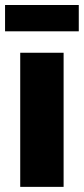

<svg xmlns="http://www.w3.org/2000/svg" viewBox="-30 -728 327 748"><path d="M48.8 0V-522.5H217.8V0ZM276.9 -708.5V-606H-10.3V-708.5Z"/></svg>

Font: Inter 28pt ExtraBold
Style: Regular
Weight: 800
Designer: Rasmus Andersson
Foundry: rsms
Version: Version 4.001;git-66647c0bb